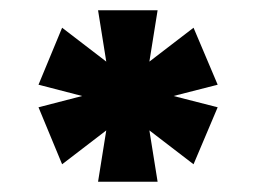

<svg xmlns="http://www.w3.org/2000/svg" viewBox="-20 -690 498 374"><path d="M287 -670H171L187 -570L101 -636L55 -525L140 -503L55 -481L101 -370L187 -436L171 -336H287L271 -436L357 -370L404 -481L318 -503L404 -525L357 -636L271 -570Z"/></svg>

Font: LT Wave Alt Black
Style: Regular
Weight: 900
Designer: Daniel Lyons
Version: Version 2.5 (Glyphs App)